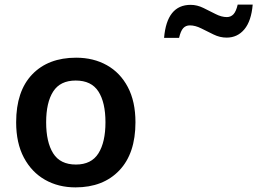

<svg xmlns="http://www.w3.org/2000/svg" viewBox="-20 -802 1115 832"><path d="M567 -272Q567 -137 497 -63.5Q427 10 307 10Q233 10 175 -23Q117 -56 83.5 -119Q50 -182 50 -272Q50 -407 119.5 -479.5Q189 -552 310 -552Q385 -552 443 -519.5Q501 -487 534 -424.5Q567 -362 567 -272ZM180 -272Q180 -186 210.5 -137.5Q241 -89 309 -89Q376 -89 406.5 -137.5Q437 -186 437 -272Q437 -358 406.5 -405.5Q376 -453 308 -453Q241 -453 210.5 -405.5Q180 -358 180 -272ZM691 -638Q703 -781 806 -781Q834 -781 861.5 -767.5Q889 -754 914.5 -741Q940 -728 963 -728Q980 -728 991.5 -740Q1003 -752 1010 -782H1075Q1069 -711 1039 -675Q1009 -639 962 -639Q933 -639 905.5 -652.5Q878 -666 852 -679Q826 -692 803 -692Q785 -692 774 -680Q763 -668 756 -638Z"/></svg>

Font: Noto Sans Thai Looped SemiBold
Style: Regular
Weight: 600
Designer: Sasikarn Vongin, Ben Mitchell
Foundry: The Fontpad Ltd
Version: Version 1.001; ttfautohint (v1.8.4.7-5d5b)